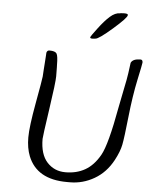

<svg xmlns="http://www.w3.org/2000/svg" viewBox="-60 -973 793 1007"><g transform="rotate(5 336.5 -470.0)"><path d="M396.5 -776.9Q386.2 -776.9 386.2 -782.2V-784.2Q386.2 -787.1 419.2 -831.1Q452.1 -875 478.8 -898.4Q505.4 -921.9 530.8 -921.9L535.6 -922.9L552.7 -923.8Q572.3 -923.8 572.3 -917.5V-915.5Q572.3 -901.9 501.5 -840.1Q430.7 -778.3 413.6 -778.3L400.9 -776.9ZM183.6 -230.5Q183.6 -148.9 221.4 -107.7Q259.3 -66.4 317.9 -66.4Q376.5 -66.4 421.1 -91.8Q465.8 -117.2 498 -173.8Q530.3 -230.5 566.4 -430.7Q573.7 -471.2 585.7 -527.6Q597.7 -584 601.6 -613.3L608.9 -668Q618.7 -689.9 659.2 -689.9Q670.9 -689.9 670.9 -674.8Q670.9 -668.9 652.3 -582Q633.8 -495.1 622.1 -384.3Q610.4 -273.4 603 -236.6Q595.7 -199.7 570.8 -153.3Q534.7 -85.9 474.4 -51Q414.1 -16.1 346.7 -16.1H330.1Q171.9 -16.1 125 -133.8Q108.4 -175.8 108.4 -231.7Q108.4 -287.6 131.3 -413.3Q154.3 -539.1 155.8 -556.2Q157.2 -573.2 158 -592Q158.7 -610.8 160.4 -625.5Q162.1 -640.1 162.8 -660.4Q163.6 -680.7 164.1 -682.6Q167.5 -695.3 179.2 -695.3Q209.5 -695.3 217.3 -682.9Q225.1 -670.4 225.1 -623.5L225.6 -609.9Q226.1 -595.7 226.1 -563.5Q226.1 -531.2 204.8 -387Q183.6 -242.7 183.6 -230.5Z"/></g></svg>

Font: Averia Sans Libre Light
Style: Italic
Weight: 300
Italic angle: -8.5°
Version: Version 1.002